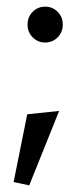

<svg xmlns="http://www.w3.org/2000/svg" viewBox="-20 -423 254 578"><path d="M153.5 -310.5Q138 -295 116 -295Q94 -295 78.5 -310.5Q63 -326 63 -349Q63 -372 78.5 -387.5Q94 -403 116 -403Q138 -403 153.5 -387.5Q169 -372 169 -349Q169 -326 153.5 -310.5ZM68 135 21 125 62 -79 158 -89Z"/></svg>

Font: Average Sans
Style: Regular
Weight: 400
Designer: Eduardo Rodriguez Tunni
Foundry: Eduardo Rodriguez Tunni
Version: Version 1.002